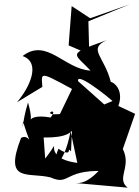

<svg xmlns="http://www.w3.org/2000/svg" viewBox="-20 -786 642 884"><path d="M533 -64 602 -262 525 -298C551 -370 506 -407 490 -409C461 -526 382 -560 471 -601C285 -534 319 -544 397 -461C277 -467 195 -614 84 -528C172 -497 114 -380 58 -315L175 -386C170 -462 156 -460 388 -335C255 -508 428 -382 498 -321L460 -305L332 -419L256 -261C157 -251 258 -302 213 -245C70 -270 149 -175 109 -314C79 -220 82 -138 86 -226C131 -81 119 -176 77 -151C-5 59 111 5 213 31C307 73 270 -16 497 4C492 -123 431 63 330 57L568 78C505 30 611 -33 520 -136ZM181 -153C214 -153 348 -149 319 -237L314 -244L307 -89C284 -116 320 -56 249 -101C209 -6 272 -9 305 -182L336 -36C146 -61 289 -186 188 -56ZM310 -758 296 -577 391 -536 387 -688 577 -766 395 -702Z"/></svg>

Font: Asimov Silicon
Style: Regular
Weight: 400
Designer: Google
Version: Version 2.000980; 2014